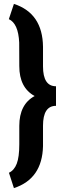

<svg xmlns="http://www.w3.org/2000/svg" viewBox="-20 -800 338 996"><path d="M203.1 -455.6Q203.1 -352.5 270.5 -352.5V-251Q203.1 -251 203.1 -147.9V-42Q199.2 127.9 52.2 175.8L26.4 96.2Q53.7 83.5 66.9 49.1Q80.1 14.6 80.1 -51.3V-147Q80.1 -258.8 159.7 -301.8Q80.1 -345.2 80.1 -457Q80.1 -568.8 79.6 -579.1Q75.2 -677.7 25.9 -700.7L52.2 -779.8Q201.2 -731.4 203.1 -557.1Z"/></svg>

Font: RobotoCondensed-Bold
Style: Bold
Weight: 700
Designer: Google
Version: Version 2.001240; 2014